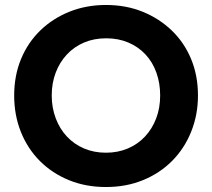

<svg xmlns="http://www.w3.org/2000/svg" viewBox="-20 -734 851 772"><path d="M37 -350Q37 -430 64.5 -496.5Q92 -563 142 -611.5Q192 -660 259.5 -687Q327 -714 406 -714Q486 -714 553 -687Q620 -660 670.5 -611.5Q721 -563 748.5 -496.5Q776 -430 776 -350Q776 -272 748.5 -204Q721 -136 671.5 -86.5Q622 -37 554.5 -9.5Q487 18 406 18Q325 18 257.5 -9.5Q190 -37 140.5 -86.5Q91 -136 64 -203.5Q37 -271 37 -350ZM188 -350Q188 -301 204 -258.5Q220 -216 249 -185Q278 -154 318 -137Q358 -120 406 -120Q454 -120 494 -137Q534 -154 563 -185Q592 -216 608 -258Q624 -300 624 -350Q624 -399 609 -441.5Q594 -484 565 -515Q536 -546 496 -563Q456 -580 407 -580Q358 -580 318 -563Q278 -546 249 -515Q220 -484 204 -442Q188 -400 188 -350Z"/></svg>

Font: Venryn Sans SemiBold
Style: Regular
Weight: 600
Designer: Owen Earl, indestructible type* (font) & Cristiano Sobral (main changes)
Version: Version 3.60;October 28, 2020;FontCreator 13.0.0.2681 64-bit